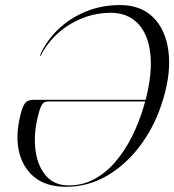

<svg xmlns="http://www.w3.org/2000/svg" viewBox="-20 -728 688 758"><path d="M65.5 -291.5Q73 -316.5 83.2 -325.2Q93.5 -334 113 -334H555Q582.5 -441 573.2 -518Q564 -595 523.5 -636.2Q483 -677.5 417 -677.5Q359 -677.5 305.5 -656.2Q252 -635 209.8 -597.5Q167.5 -560 142 -510.5Q141 -507.5 139.5 -507.5Q137.5 -507.5 138.5 -511Q164 -568.5 210.5 -612.8Q257 -657 319.2 -682.5Q381.5 -708 454 -708Q536 -708 584.8 -659.5Q633.5 -611 644.8 -527.5Q656 -444 625 -339.5Q596 -239.5 539.2 -160.8Q482.5 -82 406 -36.2Q329.5 9.5 240.5 9.5Q161 9.5 113.5 -30.5Q66 -70.5 53.2 -138.5Q40.5 -206.5 65.5 -291.5ZM251.5 4Q307.5 4 354 -21.8Q400.5 -47.5 437.5 -91.5Q474.5 -135.5 501.8 -190.5Q529 -245.5 546.5 -304.5Q550 -316 553 -327.5H172Q157 -327.5 149.5 -319.8Q142 -312 135.5 -290Q112.5 -212 119 -145Q125.5 -78 159 -37Q192.5 4 251.5 4Z"/></svg>

Font: Fraunces 144pt S000 Light
Style: Italic
Weight: 300
Italic angle: -16°
Version: Version 1.000; ttfautohint (v1.8.3)